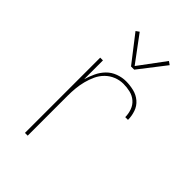

<svg xmlns="http://www.w3.org/2000/svg" viewBox="-219 -842 938 938"><g transform="rotate(45 250.0 -373.0)"><path d="M132 0V-520H151V-390Q159 -417 171 -442.5Q183 -468 202.5 -488Q222 -508 249 -518Q276 -528 303 -528Q330 -528 357 -521.5Q384 -515 404.5 -497.5Q425 -480 434 -454Q443 -428 443 -401H424Q424 -424 416 -446.5Q408 -469 390.5 -484Q373 -499 350 -504.5Q327 -510 303 -510Q277 -510 252.5 -500Q228 -490 209.5 -471.5Q191 -453 180 -429Q169 -405 162.5 -379.5Q156 -354 153.5 -328Q151 -302 151 -276V0ZM269 -596 162 -734 179 -746 280 -610 381 -746 398 -734 291 -596Z"/></g></svg>

Font: Iosevka SS04 Thin
Style: Regular
Weight: 100
Monospace: yes
Designer: Belleve Invis
Foundry: Belleve Invis
Version: Version 19.0.0; ttfautohint (v1.8.4)